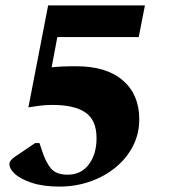

<svg xmlns="http://www.w3.org/2000/svg" viewBox="-20 -550 640 710"><path d="M200 140Q140 140 97.5 126Q55 112 34 92Q13 72 15 54Q16 42 39 27L110 -21H126L135 6Q149 50 168.5 73Q188 96 230 96Q280 96 308.5 58Q337 20 337 -39Q337 -106 296 -134Q255 -162 174 -162Q149 -162 129.5 -159.5Q110 -157 85 -153L158 -530H516L493 -413H192L171 -301Q188 -303 209.5 -304Q231 -305 262 -305Q374 -305 434.5 -252.5Q495 -200 495 -109Q495 -55 471.5 -9.5Q448 36 407 69.5Q366 103 312.5 121.5Q259 140 200 140Z"/></svg>

Font: Spectral SC ExtraBold
Style: Italic
Weight: 800
Italic angle: -10°
Designer: Jean-Baptiste Levee
Foundry: Production Type
Version: Version 2.001